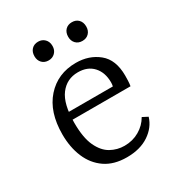

<svg xmlns="http://www.w3.org/2000/svg" viewBox="-144 -668 717 774"><g transform="rotate(-30 214.0 -281.5)"><path d="M44 -200Q44 -304 97 -363.5Q150 -423 235 -423Q296 -423 339 -388Q382 -353 382 -279Q382 -270 381.5 -256Q381 -242 379 -231H90V-266H317Q318 -271 318.5 -275Q319 -279 319 -284Q319 -330 293.5 -358Q268 -386 223 -386Q171 -386 140 -345Q109 -304 109 -216Q109 -147 127.5 -107.5Q146 -68 175.5 -51.5Q205 -35 239 -35Q277 -35 308 -53Q339 -71 356 -101L381 -88Q368 -45 327 -17.5Q286 10 224 10Q164 10 124 -17.5Q84 -45 64 -92.5Q44 -140 44 -200ZM188 -529Q188 -510 176 -498Q164 -486 146 -486Q127 -486 115.5 -498Q104 -510 104 -529Q104 -549 115.5 -561Q127 -573 146 -573Q164 -573 176 -561Q188 -549 188 -529ZM345 -529Q345 -510 333.5 -498Q322 -486 303 -486Q284 -486 272.5 -498Q261 -510 261 -529Q261 -549 272.5 -561Q284 -573 303 -573Q322 -573 333.5 -561Q345 -549 345 -529Z"/></g></svg>

Font: Yrsa Light
Style: Regular
Weight: 300
Designer: Anna Giedrys (Yrsa+Rasa design), David Brezina (Yrsa art-direction, Rasa art-direction, design)
Foundry: Rosetta Type Foundry
Version: Version 2.004